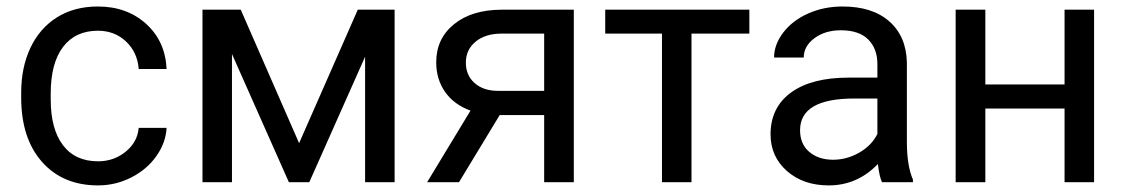

<svg xmlns="http://www.w3.org/2000/svg" viewBox="-20 -558 3447 588"><path d="M280.3 -64Q328.6 -64 364.7 -93.3Q400.9 -122.6 404.8 -166.5H490.2Q487.8 -121.1 459 -80.1Q430.2 -39.1 382.1 -14.6Q334 9.8 280.3 9.8Q172.4 9.8 108.6 -62.3Q44.9 -134.3 44.9 -259.3V-274.4Q44.9 -351.6 73.2 -411.6Q101.6 -471.7 154.5 -504.9Q207.5 -538.1 279.8 -538.1Q368.7 -538.1 427.5 -484.9Q486.3 -431.6 490.2 -346.7H404.8Q400.9 -397.9 366 -430.9Q331.1 -463.9 279.8 -463.9Q210.9 -463.9 173.1 -414.3Q135.3 -364.7 135.3 -271V-253.9Q135.3 -162.6 172.9 -113.3Q210.4 -64 280.3 -64Z M896 -119.6 1075.7 -528.3H1188.5V0H1098.1V-384.3L927.2 0H864.7L690.4 -392.6V0H600.1V-528.3H717.3Z M1737.3 -528.3V0H1646.5V-205.6H1510.3L1385.7 0H1288.1L1420.9 -219.2Q1370.1 -237.8 1343 -276.6Q1315.9 -315.4 1315.9 -367.2Q1315.9 -439.5 1370.1 -483.6Q1424.3 -527.8 1515.1 -528.3ZM1406.7 -366.2Q1406.7 -327.6 1433.1 -304Q1459.5 -280.3 1502.9 -279.8H1646.5V-455.1H1516.6Q1466.3 -455.1 1436.5 -430.4Q1406.7 -405.8 1406.7 -366.2Z M2274.9 -455.1H2097.7V0H2007.3V-455.1H1833.5V-528.3H2274.9Z M2681.2 0Q2673.3 -15.6 2668.5 -55.7Q2605.5 9.8 2518.1 9.8Q2439.9 9.8 2389.9 -34.4Q2339.8 -78.6 2339.8 -146.5Q2339.8 -229 2402.6 -274.7Q2465.3 -320.3 2579.1 -320.3H2667V-361.8Q2667 -409.2 2638.7 -437.3Q2610.4 -465.3 2555.2 -465.3Q2506.8 -465.3 2474.1 -440.9Q2441.4 -416.5 2441.4 -381.8H2350.6Q2350.6 -421.4 2378.7 -458.3Q2406.7 -495.1 2454.8 -516.6Q2502.9 -538.1 2560.5 -538.1Q2651.9 -538.1 2703.6 -492.4Q2755.4 -446.8 2757.3 -366.7V-123.5Q2757.3 -50.8 2775.9 -7.8V0ZM2531.2 -68.8Q2573.7 -68.8 2611.8 -90.8Q2649.9 -112.8 2667 -147.9V-256.3H2596.2Q2430.2 -256.3 2430.2 -159.2Q2430.2 -116.7 2458.5 -92.8Q2486.8 -68.8 2531.2 -68.8Z M3330.6 0H3240.2V-225.6H2997.6V0H2906.7V-528.3H2997.6V-299.3H3240.2V-528.3H3330.6Z"/></svg>

Font: SteelSelectRoboto
Style: Roboto-Regular
Weight: 400
Designer: Google
Version: Version 2.137; 2017